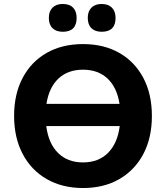

<svg xmlns="http://www.w3.org/2000/svg" viewBox="-20 -937 835 967"><path d="M398 10Q294 10 215.5 -35Q137 -80 94 -162Q51 -244 51 -353Q51 -463 94 -544.5Q137 -626 215 -670.5Q293 -715 398 -715Q503 -715 581 -670.5Q659 -626 702 -544.5Q745 -463 745 -353Q745 -243 702 -161.5Q659 -80 581 -35Q503 10 398 10ZM492 -777Q459 -777 440.5 -795Q422 -813 422 -847Q422 -880 440.5 -898.5Q459 -917 492 -917Q525 -917 543.5 -898.5Q562 -880 562 -847Q562 -777 492 -777ZM296 -777Q263 -777 244.5 -795Q226 -813 226 -847Q226 -880 244.5 -898.5Q263 -917 296 -917Q330 -917 348 -898.5Q366 -880 366 -847Q366 -777 296 -777ZM398 -119Q476 -119 524 -167Q572 -215 583 -302H213Q224 -215 272 -167Q320 -119 398 -119ZM214 -414H582Q569 -497 521.5 -541.5Q474 -586 398 -586Q322 -586 274.5 -541.5Q227 -497 214 -414Z"/></svg>

Font: Chiron GoRound TC
Style: Bold
Weight: 700
Designer: Ryoko NISHIZUKA 西塚涼子 (kana, bopomofo & ideographs); Paul D. Hunt (Latin, Greek & Cyrillic); Sandoll Communications 산돌커뮤니
Foundry: Adobe
Version: Version 1.000;hotconv 1.1.1;makeotfexe 2.6.0